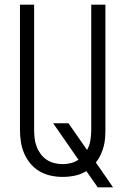

<svg xmlns="http://www.w3.org/2000/svg" viewBox="-20 -755 540 827"><path d="M401 52 352 -18Q329 -4 303 1.5Q277 7 250 7Q224 7 198.5 1.5Q173 -4 150.5 -17Q128 -30 111 -50.5Q94 -71 84 -94.5Q74 -118 70 -144Q66 -170 66 -196V-735H127V-196Q127 -178 129 -160Q131 -142 137.5 -124.5Q144 -107 155 -92Q166 -77 181 -67Q196 -57 214 -52.5Q232 -48 250 -48Q268 -48 285.5 -52.5Q303 -57 318 -67L209 -224H275L355 -109Q366 -129 369.5 -151.5Q373 -174 373 -196V-735H434V-196Q434 -177 432.5 -158.5Q431 -140 426 -122Q421 -104 413 -87Q405 -70 393 -55L467 52Z"/></svg>

Font: Iosevka Fixed SS04 Light
Style: Regular
Weight: 300
Monospace: yes
Designer: Belleve Invis
Foundry: Belleve Invis
Version: Version 32.5.0